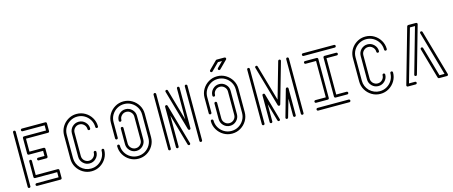

<svg xmlns="http://www.w3.org/2000/svg" viewBox="-51 -1609 5447 2309"><g transform="rotate(-15 2672.5 -454.0)"><path d="M97.2 0Q90.3 0 85.4 -4.6Q80.6 -9.3 80.6 -16.1V-696.3Q80.6 -703.1 85.4 -707.8Q90.3 -712.4 97.2 -712.4Q104 -712.4 108.9 -707.8Q113.8 -703.1 113.8 -696.3V-16.1Q113.8 -9.3 108.9 -4.6Q104 0 97.2 0ZM388.7 -291H291.5Q284.7 -291 280 -295.9Q275.4 -300.8 275.4 -307.6Q275.4 -314.5 280 -319.3Q284.7 -324.2 291.5 -324.2H372.1V-388.2H194.3Q187.5 -388.2 182.6 -393.1Q177.7 -397.9 177.7 -404.8V-599.1Q177.7 -606 182.6 -610.8Q187.5 -615.7 194.3 -615.7H469.2V-679.7H194.3Q187.5 -679.7 182.9 -684.8Q178.2 -689.9 178.2 -696.3Q178.2 -703.1 182.9 -708Q187.5 -712.9 194.3 -712.9H485.8Q492.7 -712.9 497.6 -708Q502.4 -703.1 502.4 -696.3V-599.1Q502.4 -592.3 497.6 -587.4Q492.7 -582.5 485.8 -582.5H210.9V-421.4H388.7Q395.5 -421.4 400.4 -416.5Q405.3 -411.6 405.3 -404.8V-307.6Q405.3 -300.8 400.4 -295.9Q395.5 -291 388.7 -291ZM485.8 0.5H194.3Q187.5 0.5 182.9 -4.4Q178.2 -9.3 178.2 -16.1Q178.2 -22.9 182.9 -27.8Q187.5 -32.7 194.3 -32.7H469.2V-96.7H194.3Q187.5 -96.7 182.6 -101.6Q177.7 -106.4 177.7 -113.3V-307.6Q177.7 -314.5 182.6 -319.1Q187.5 -323.7 194.3 -323.7Q201.2 -323.7 206.1 -319.1Q210.9 -314.5 210.9 -307.6V-129.9H485.8Q492.7 -129.9 497.6 -125Q502.4 -120.1 502.4 -113.3V-16.1Q502.4 -9.3 497.6 -4.4Q492.7 0.5 485.8 0.5Z M874.5 0.5Q816.4 0.5 768.6 -28.1Q720.7 -56.6 692.1 -104.5Q663.6 -152.3 663.6 -210.4V-502Q664.6 -588.9 725.6 -651.4Q790 -712.9 874.5 -712.9Q932.6 -712.9 980.5 -684.3Q1028.3 -655.8 1056.9 -607.9Q1085.4 -560.1 1085.4 -502Q1085.4 -495.1 1080.6 -490.5Q1075.7 -485.8 1068.8 -485.8Q1062 -485.8 1057.1 -490.5Q1052.2 -495.1 1052.2 -502Q1052.2 -551.3 1028.3 -591.6Q1004.4 -631.8 963.9 -655.8Q923.3 -679.7 874.5 -679.7Q825.7 -679.7 785.2 -655.8Q744.6 -631.8 720.7 -591.6Q696.8 -551.3 696.8 -502V-210.4Q696.8 -139.2 748.5 -84.5Q803.2 -32.7 874.5 -32.7Q923.3 -32.7 963.9 -56.6Q1004.4 -80.6 1028.3 -121.1Q1052.2 -161.6 1052.2 -210.4Q1052.2 -217.3 1057.1 -221.9Q1062 -226.6 1068.8 -226.6Q1075.7 -226.6 1080.6 -221.9Q1085.4 -217.3 1085.4 -210.4Q1085.4 -152.3 1056.9 -104.5Q1028.3 -56.6 980.5 -28.1Q932.6 0.5 874.5 0.5ZM874.5 -96.7Q827.6 -96.7 794.2 -130.1Q760.7 -163.6 760.7 -210.4V-502Q761.2 -548.8 793.9 -582.5Q829.1 -615.7 874.5 -615.7Q921.4 -615.7 954.8 -582.3Q988.3 -548.8 988.3 -502Q988.3 -495.1 983.4 -490.5Q978.5 -485.8 971.7 -485.8Q964.8 -485.8 960 -490.5Q955.1 -495.1 955.1 -502Q955.1 -535.2 931.4 -558.8Q907.7 -582.5 874.5 -582.5Q841.3 -582.5 817.6 -558.8Q793.9 -535.2 793.9 -502V-210.4Q793.9 -178.2 817.4 -153.3Q842.3 -129.9 874.5 -129.9Q907.7 -129.9 931.4 -153.6Q955.1 -177.2 955.1 -210.4Q955.1 -217.3 960 -221.9Q964.8 -226.6 971.7 -226.6Q978.5 -226.6 983.4 -221.9Q988.3 -217.3 988.3 -210.4Q988.3 -163.6 954.8 -130.1Q921.4 -96.7 874.5 -96.7Z M1457.5 0.5Q1399.4 0.5 1351.6 -28.1Q1303.7 -56.6 1275.1 -104.5Q1246.6 -152.3 1246.6 -210.4Q1246.6 -217.3 1251.5 -221.9Q1256.3 -226.6 1263.2 -226.6Q1270 -226.6 1274.9 -221.9Q1279.8 -217.3 1279.8 -210.4Q1279.8 -161.6 1303.7 -121.1Q1327.6 -80.6 1368.2 -56.6Q1408.7 -32.7 1457.5 -32.7Q1506.3 -32.7 1546.9 -56.6Q1587.4 -80.6 1611.3 -121.1Q1635.3 -161.6 1635.3 -210.4V-502Q1635.3 -551.3 1611.3 -591.6Q1587.4 -631.8 1546.9 -655.8Q1506.3 -679.7 1457.5 -679.7Q1408.7 -679.7 1368.2 -655.8Q1327.6 -631.8 1303.7 -591.6Q1279.8 -551.3 1279.8 -502V-307.6Q1279.8 -300.8 1274.9 -296.1Q1270 -291.5 1263.2 -291.5Q1256.3 -291.5 1251.5 -296.1Q1246.6 -300.8 1246.6 -307.6V-502Q1246.6 -560.1 1275.1 -607.9Q1303.7 -655.8 1351.6 -684.3Q1399.4 -712.9 1457.5 -712.9Q1515.6 -712.9 1563.5 -684.3Q1611.3 -655.8 1639.9 -607.9Q1668.5 -560.1 1668.5 -502V-210.4Q1668.5 -152.3 1639.9 -104.5Q1611.3 -56.6 1563.5 -28.1Q1515.6 0.5 1457.5 0.5ZM1457.5 -96.7Q1410.6 -96.7 1377.2 -130.1Q1343.8 -163.6 1343.8 -210.4V-404.8Q1343.8 -411.6 1348.6 -416.3Q1353.5 -420.9 1360.4 -420.9Q1367.2 -420.9 1372.1 -416.3Q1377 -411.6 1377 -404.8V-210.4Q1377 -177.2 1400.6 -153.6Q1424.3 -129.9 1457.5 -129.9Q1490.7 -129.9 1514.4 -153.6Q1538.1 -177.2 1538.1 -210.4V-502Q1538.1 -535.2 1514.4 -558.8Q1490.7 -582.5 1457.5 -582.5Q1424.3 -582.5 1400.6 -558.8Q1377 -535.2 1377 -502Q1377 -495.1 1372.1 -490.5Q1367.2 -485.8 1360.4 -485.8Q1353.5 -485.8 1348.6 -490.5Q1343.8 -495.1 1343.8 -502Q1343.8 -548.8 1377.2 -582.3Q1410.6 -615.7 1457.5 -615.7Q1504.4 -615.7 1537.8 -582.3Q1571.3 -548.8 1571.3 -502V-210.4Q1571.3 -163.6 1537.8 -130.1Q1504.4 -96.7 1457.5 -96.7Z M2086.4 0Q2075.2 0 2070.8 -11.7L1959.5 -401.9V-16.1Q1959.5 -9.8 1954.6 -4.9Q1949.7 0 1942.9 0Q1936.5 0 1931.4 -4.9Q1926.3 -9.8 1926.3 -16.1V-519.5Q1926.3 -525.9 1931.2 -531Q1936 -536.1 1943.8 -536.1Q1955.1 -536.1 1959 -524.4Q2103.5 -19.5 2103.5 -17.1Q2103.5 -12.2 2101.1 -7.8Q2096.7 0 2086.4 0ZM2234.9 0Q2228 -0.5 2223.1 -4.9Q2218.3 -9.3 2218.3 -16.1L2218.8 -696.8Q2218.8 -703.6 2223.4 -708Q2228 -712.4 2234.9 -712.9Q2242.2 -712.4 2246.8 -708Q2251.5 -703.6 2251.5 -696.8V-16.1Q2251 -9.3 2246.3 -4.9Q2241.7 -0.5 2234.9 0ZM1846.2 0Q1838.9 -0.5 1834.2 -4.9Q1829.6 -9.3 1829.6 -16.1V-696.8Q1830.1 -703.6 1834.7 -708Q1839.4 -712.4 1846.2 -712.9Q1853 -712.4 1857.9 -708Q1862.8 -703.6 1862.8 -696.8L1862.3 -16.1Q1862.3 -9.3 1857.7 -4.9Q1853 -0.5 1846.2 0ZM2139.6 -176.8Q2126.5 -176.8 2121.6 -188.5Q1977.1 -693.4 1977.1 -695.8Q1977.1 -700.7 1980 -705.1Q1984.4 -712.9 1993.7 -712.9Q2005.9 -712.9 2009.3 -701.2L2121.1 -311V-696.8Q2121.1 -703.1 2126 -708Q2130.9 -712.9 2137.2 -712.9Q2144 -712.9 2148.9 -708Q2153.8 -703.1 2153.8 -696.8V-193.4Q2153.8 -187 2149.9 -182.4Q2146 -177.7 2139.6 -176.8Z M2623.5 0.5Q2565.4 0.5 2517.6 -28.1Q2469.7 -56.6 2441.2 -104.5Q2412.6 -152.3 2412.6 -210.4Q2412.6 -217.3 2417.5 -221.9Q2422.4 -226.6 2429.2 -226.6Q2436 -226.6 2440.9 -221.9Q2445.8 -217.3 2445.8 -210.4Q2445.8 -161.6 2469.7 -121.1Q2493.7 -80.6 2534.2 -56.6Q2574.7 -32.7 2623.5 -32.7Q2672.4 -32.7 2712.9 -56.6Q2753.4 -80.6 2777.3 -121.1Q2801.3 -161.6 2801.3 -210.4V-502Q2801.3 -551.3 2777.3 -591.6Q2753.4 -631.8 2712.9 -655.8Q2672.4 -679.7 2623.5 -679.7Q2574.7 -679.7 2534.2 -655.8Q2493.7 -631.8 2469.7 -591.6Q2445.8 -551.3 2445.8 -502V-307.6Q2445.8 -300.8 2440.9 -296.1Q2436 -291.5 2429.2 -291.5Q2422.4 -291.5 2417.5 -296.1Q2412.6 -300.8 2412.6 -307.6V-502Q2412.6 -560.1 2441.2 -607.9Q2469.7 -655.8 2517.6 -684.3Q2565.4 -712.9 2623.5 -712.9Q2681.6 -712.9 2729.5 -684.3Q2777.3 -655.8 2805.9 -607.9Q2834.5 -560.1 2834.5 -502V-210.4Q2834.5 -152.3 2805.9 -104.5Q2777.3 -56.6 2729.5 -28.1Q2681.6 0.5 2623.5 0.5ZM2623.5 -96.7Q2576.7 -96.7 2543.2 -130.1Q2509.8 -163.6 2509.8 -210.4V-404.8Q2509.8 -411.6 2514.6 -416.3Q2519.5 -420.9 2526.4 -420.9Q2533.2 -420.9 2538.1 -416.3Q2543 -411.6 2543 -404.8V-210.4Q2543 -177.2 2566.7 -153.6Q2590.3 -129.9 2623.5 -129.9Q2656.7 -129.9 2680.4 -153.6Q2704.1 -177.2 2704.1 -210.4V-502Q2704.1 -535.2 2680.4 -558.8Q2656.7 -582.5 2623.5 -582.5Q2590.3 -582.5 2566.7 -558.8Q2543 -535.2 2543 -502Q2543 -495.1 2538.1 -490.5Q2533.2 -485.8 2526.4 -485.8Q2519.5 -485.8 2514.6 -490.5Q2509.8 -495.1 2509.8 -502Q2509.8 -548.8 2543.2 -582.3Q2576.7 -615.7 2623.5 -615.7Q2670.4 -615.7 2703.9 -582.3Q2737.3 -548.8 2737.3 -502V-210.4Q2737.3 -163.6 2703.9 -130.1Q2670.4 -96.7 2623.5 -96.7ZM2574.7 -777.8Q2568.4 -777.8 2563.5 -782.7Q2558.6 -787.6 2558.6 -794.4Q2558.6 -800.8 2563.5 -805.7L2660.6 -902.8Q2665.5 -907.7 2672.4 -907.7H2769.5Q2779.3 -907.7 2784.7 -897.5Q2785.6 -894 2785.6 -891.1Q2785.6 -884.8 2781.2 -879.4L2683.6 -782.2Q2678.7 -777.8 2671.9 -777.8Q2665.5 -777.8 2660.6 -782.7Q2655.8 -787.6 2655.8 -794.4Q2655.8 -800.8 2660.6 -805.7L2729.5 -874.5H2679.2L2586.4 -782.2Q2581.5 -777.8 2574.7 -777.8Z M3012.2 0Q3005.4 0 3000.5 -4.6Q2995.6 -9.3 2995.6 -16.1V-696.3Q2995.6 -703.1 3000.5 -708Q3005.4 -712.9 3012.2 -712.9Q3018.6 -712.9 3023.7 -708Q3028.8 -703.1 3028.8 -696.3V-16.1Q3028.8 -9.3 3023.7 -4.6Q3018.6 0 3012.2 0ZM3204.6 0Q3192.9 0 3188.5 -11.7L3126 -231.4V-16.1Q3126 -9.3 3120.8 -4.6Q3115.7 0 3109.4 0Q3102.5 0 3097.7 -4.6Q3092.8 -9.3 3092.8 -16.1V-349.6Q3092.8 -356 3097.2 -360.8Q3101.6 -365.7 3109.9 -365.7Q3122.1 -365.7 3125 -354Q3220.7 -18.1 3220.7 -16.1Q3220.7 -12.2 3218.3 -7.3Q3213.9 0 3204.6 0ZM3400.9 0Q3394 0 3389.2 -4.6Q3384.3 -9.3 3384.3 -16.1V-231.4L3321.3 -11.7Q3317.9 0 3305.7 0Q3303.2 0 3301.3 -0.5Q3289.1 -3.9 3289.1 -16.6Q3289.1 -19 3384.8 -354Q3388.7 -365.7 3400.4 -365.7Q3408.2 -365.7 3412.8 -360.8Q3417.5 -356 3417.5 -349.6V-16.1Q3417.5 -9.3 3412.6 -4.6Q3407.7 0 3400.9 0ZM3254.9 -176.8Q3244.1 -176.8 3239.3 -188.5Q3094.7 -693.4 3094.7 -696.3Q3094.7 -700.7 3097.7 -705.1Q3101.6 -712.9 3111.8 -712.9Q3123.5 -712.9 3127 -701.2L3254.9 -253.4L3382.8 -701.2Q3387.2 -712.9 3397.9 -712.9Q3400.4 -712.9 3403.3 -711.9Q3415.5 -708.5 3415.5 -695.8Q3415.5 -693.4 3271 -188.5Q3266.1 -176.8 3254.9 -176.8ZM3498 0Q3491.2 0 3486.3 -4.6Q3481.4 -9.3 3481.4 -16.1V-696.3Q3481.4 -703.1 3486.3 -708Q3491.2 -712.9 3498 -712.9Q3504.9 -712.9 3509.8 -708Q3514.6 -703.1 3514.6 -696.3V-16.1Q3514.6 -9.3 3509.8 -4.6Q3504.9 0 3498 0Z M4081.5 -679.7H3692.9Q3686 -679.7 3681.4 -684.8Q3676.8 -689.9 3676.8 -696.3Q3676.8 -703.1 3681.4 -708Q3686 -712.9 3692.9 -712.9H4081.5Q4088.4 -712.9 4093 -708Q4097.7 -703.1 4097.7 -696.3Q4097.7 -689.9 4093 -684.8Q4088.4 -679.7 4081.5 -679.7ZM3838.4 -96.7H3692.9Q3686 -96.7 3681.4 -101.6Q3676.8 -106.4 3676.8 -113.3Q3676.8 -120.1 3681.4 -125Q3686 -129.9 3692.9 -129.9H3822.3V-582.5H3692.9Q3686 -582.5 3681.4 -587.4Q3676.8 -592.3 3676.8 -599.1Q3676.8 -606 3681.4 -610.8Q3686 -615.7 3692.9 -615.7H3838.4Q3845.7 -615.7 3850.3 -610.8Q3855 -606 3855 -599.1V-113.3Q3855 -106.4 3850.3 -101.6Q3845.7 -96.7 3838.4 -96.7ZM4081.5 0.5H3692.9Q3686 0.5 3681.4 -4.4Q3676.8 -9.3 3676.8 -16.1Q3676.8 -22.9 3681.4 -27.8Q3686 -32.7 3692.9 -32.7H4081.5Q4088.4 -32.7 4093 -27.8Q4097.7 -22.9 4097.7 -16.1Q4097.7 -9.3 4093 -4.4Q4088.4 0.5 4081.5 0.5ZM4081.5 -96.7H3936Q3929.2 -96.7 3924.3 -101.6Q3919.4 -106.4 3919.4 -113.3V-599.1Q3919.4 -606 3924.3 -610.8Q3929.2 -615.7 3936 -615.7H4081.5Q4088.4 -615.7 4093 -610.8Q4097.7 -606 4097.7 -599.1Q4097.7 -592.3 4093 -587.4Q4088.4 -582.5 4081.5 -582.5H3952.1V-129.9H4081.5Q4088.4 -129.9 4093 -125Q4097.7 -120.1 4097.7 -113.3Q4097.7 -106.4 4093 -101.6Q4088.4 -96.7 4081.5 -96.7Z M4470.2 0.5Q4412.1 0.5 4364.3 -28.1Q4316.4 -56.6 4287.8 -104.5Q4259.3 -152.3 4259.3 -210.4V-502Q4260.3 -588.9 4321.3 -651.4Q4385.7 -712.9 4470.2 -712.9Q4528.3 -712.9 4576.2 -684.3Q4624 -655.8 4652.6 -607.9Q4681.2 -560.1 4681.2 -502Q4681.2 -495.1 4676.3 -490.5Q4671.4 -485.8 4664.6 -485.8Q4657.7 -485.8 4652.8 -490.5Q4647.9 -495.1 4647.9 -502Q4647.9 -551.3 4624 -591.6Q4600.1 -631.8 4559.6 -655.8Q4519 -679.7 4470.2 -679.7Q4421.4 -679.7 4380.9 -655.8Q4340.3 -631.8 4316.4 -591.6Q4292.5 -551.3 4292.5 -502V-210.4Q4292.5 -139.2 4344.2 -84.5Q4398.9 -32.7 4470.2 -32.7Q4519 -32.7 4559.6 -56.6Q4600.1 -80.6 4624 -121.1Q4647.9 -161.6 4647.9 -210.4Q4647.9 -217.3 4652.8 -221.9Q4657.7 -226.6 4664.6 -226.6Q4671.4 -226.6 4676.3 -221.9Q4681.2 -217.3 4681.2 -210.4Q4681.2 -152.3 4652.6 -104.5Q4624 -56.6 4576.2 -28.1Q4528.3 0.5 4470.2 0.5ZM4470.2 -96.7Q4423.3 -96.7 4389.9 -130.1Q4356.4 -163.6 4356.4 -210.4V-502Q4356.9 -548.8 4389.6 -582.5Q4424.8 -615.7 4470.2 -615.7Q4517.1 -615.7 4550.5 -582.3Q4584 -548.8 4584 -502Q4584 -495.1 4579.1 -490.5Q4574.2 -485.8 4567.4 -485.8Q4560.5 -485.8 4555.7 -490.5Q4550.8 -495.1 4550.8 -502Q4550.8 -535.2 4527.1 -558.8Q4503.4 -582.5 4470.2 -582.5Q4437 -582.5 4413.3 -558.8Q4389.6 -535.2 4389.6 -502V-210.4Q4389.6 -178.2 4413.1 -153.3Q4438 -129.9 4470.2 -129.9Q4503.4 -129.9 4527.1 -153.6Q4550.8 -177.2 4550.8 -210.4Q4550.8 -217.3 4555.7 -221.9Q4560.5 -226.6 4567.4 -226.6Q4574.2 -226.6 4579.1 -221.9Q4584 -217.3 4584 -210.4Q4584 -163.6 4550.5 -130.1Q4517.1 -96.7 4470.2 -96.7Z M4907.2 0H4810.1Q4802.2 0 4796.9 -6.3Q4793.9 -11.2 4793.9 -16.1Q4793.9 -19 4988.8 -701.2Q4993.7 -713.4 5004.4 -713.4H5102.1Q5109.4 -713.4 5115.2 -706.5Q5118.2 -702.1 5118.2 -696.8Q5118.2 -693.8 4951.2 -108.9Q4947.8 -97.2 4936 -97.2Q4933.6 -97.2 4930.7 -98.1Q4918.9 -102.1 4918.9 -113.3Q4918.9 -115.7 5080.1 -680.2H5017.1L4832 -32.7H4907.2Q4914.1 -32.7 4918.9 -27.8Q4923.8 -22.9 4923.8 -16.1Q4923.8 -9.8 4918.9 -4.9Q4914.1 0 4907.2 0ZM5296.4 0H5199.2Q5188 0 5183.1 -11.7Q5074.2 -393.1 5074.2 -395.5Q5074.2 -399.4 5077.1 -404.3Q5082 -411.6 5091.3 -411.6Q5102.1 -411.6 5106.4 -400.4L5211.4 -32.7H5274.4Q5117.7 -581.5 5117.7 -584Q5117.7 -588.4 5120.6 -592.8Q5124.5 -600.1 5133.8 -600.1Q5145.5 -600.1 5149.9 -589.4L5312 -21L5312.5 -16.1Q5312.5 -11.2 5309.6 -6.3Q5304.2 0 5296.4 0Z"/></g></svg>

Font: Neon Sans
Style: Regular
Weight: 400
Designer: GGBot
Version: 0.80